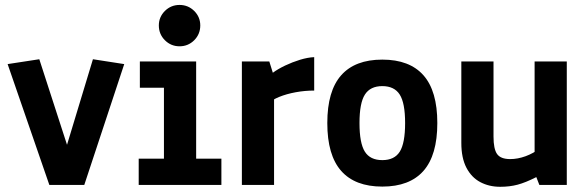

<svg xmlns="http://www.w3.org/2000/svg" viewBox="-20 -735 2334 763"><path d="M176.1 0 10.3 -480.3 136.2 -499.6 271.4 -82.2H222.9L349.3 -499.6L473.7 -480.3L314.9 0Z M531.2 0V-104.4H631.5V-386.3H535.8V-490.8H759.5V-104.4H859.8V0ZM693.5 -551Q659.5 -551 635.3 -575.1Q611.2 -599.3 611.2 -633.9Q611.2 -667.5 635.3 -691.5Q659.5 -715.4 693.5 -715.4Q727.6 -715.4 751.8 -691.5Q775.9 -667.5 775.9 -633.9Q775.9 -599.3 751.8 -575.1Q727.6 -551 693.5 -551Z M941.2 0V-490.8H1050.2L1064.2 -445.9Q1084.3 -460.7 1113.1 -474.5Q1141.9 -488.2 1172.6 -497.6Q1203.4 -506.9 1228.6 -507.9V-375.1Q1191.3 -375.1 1155 -368.4Q1118.7 -361.7 1089.8 -350Q1060.9 -338.3 1045.4 -322.5L1069.1 -389.2V0Z M1499.3 6.5Q1390.8 6.5 1335.8 -55.9Q1280.7 -118.3 1280.7 -246Q1280.7 -373.6 1335.8 -435.8Q1390.8 -498.1 1499.3 -498.1Q1607.7 -498.1 1662.8 -435.8Q1717.9 -373.6 1717.9 -246Q1717.9 -118.3 1662.8 -55.9Q1607.7 6.5 1499.3 6.5ZM1499.3 -98.7Q1547.7 -98.7 1568.8 -132.5Q1589.9 -166.3 1589.9 -246Q1589.9 -325.6 1568.5 -359.2Q1547 -392.8 1499.3 -392.8Q1451.6 -392.8 1430.1 -359.2Q1408.6 -325.6 1408.6 -246Q1408.6 -166.3 1429.8 -132.5Q1450.9 -98.7 1499.3 -98.7Z M1967.9 7.3Q1923.7 7.3 1888.6 -11.3Q1853.5 -30 1833.4 -68.7Q1813.3 -107.5 1813.3 -167V-490.8H1941.2V-192.4Q1941.2 -143.1 1955.3 -123Q1969.5 -102.8 2007.5 -102.8Q2037.5 -102.8 2068.7 -114.2Q2099.9 -125.7 2127.4 -146.6L2104.5 -68.1V-490.8H2232.4V0H2123.4L2111.3 -31.2Q2068.4 -9.4 2037 -1.1Q2005.7 7.3 1967.9 7.3Z"/></svg>

Font: Anaheim
Style: Regular
Weight: 400
Designer: Vernon Adams
Foundry: Vernon Adams
Version: Version 2.001